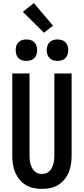

<svg xmlns="http://www.w3.org/2000/svg" viewBox="-20 -1208 540 1236"><path d="M250 8Q223 8 196 2.5Q169 -3 146 -17Q123 -31 105.5 -52.5Q88 -74 77.5 -99Q67 -124 63 -151Q59 -178 59 -205V-735H170V-205Q170 -192 171.5 -178.5Q173 -165 176.5 -152.5Q180 -140 186 -128Q192 -116 201.5 -106.5Q211 -97 224 -92.5Q237 -88 250 -88Q263 -88 276 -92.5Q289 -97 298.5 -106.5Q308 -116 314 -128Q320 -140 323.5 -152.5Q327 -165 328.5 -178.5Q330 -192 330 -205V-735H441V-205Q441 -178 437 -151Q433 -124 422.5 -99Q412 -74 394.5 -52.5Q377 -31 354 -17Q331 -3 304 2.5Q277 8 250 8ZM350 -816Q336 -816 322.5 -820Q309 -824 299 -834Q289 -844 285 -857.5Q281 -871 281 -885Q281 -899 285 -912.5Q289 -926 299 -936Q309 -946 322.5 -950Q336 -954 350 -954Q364 -954 377.5 -950Q391 -946 401 -936Q411 -926 415 -912.5Q419 -899 419 -885Q419 -871 415 -857.5Q411 -844 401 -834Q391 -824 377.5 -820Q364 -816 350 -816ZM150 -816Q136 -816 122.5 -820Q109 -824 99 -834Q89 -844 85 -857.5Q81 -871 81 -885Q81 -899 85 -912.5Q89 -926 99 -936Q109 -946 122.5 -950Q136 -954 150 -954Q164 -954 177.5 -950Q191 -946 201 -936Q211 -926 215 -912.5Q219 -899 219 -885Q219 -871 215 -857.5Q211 -844 201 -834Q191 -824 177.5 -820Q164 -816 150 -816ZM263 -997 127 -1132 198 -1188 321 -1043Z"/></svg>

Font: Iosevka Curly
Style: Bold
Weight: 700
Monospace: yes
Designer: Belleve Invis
Foundry: Belleve Invis
Version: Version 22.1.2; ttfautohint (v1.8.4)